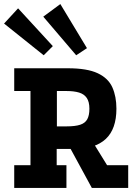

<svg xmlns="http://www.w3.org/2000/svg" viewBox="-27 -925 680 945"><path d="M43 0V-112H123V-477H43V-589H307Q402 -589 454 -564.5Q506 -540 526 -495Q546 -450 546 -390Q546 -290 493.5 -241Q441 -192 337 -192H252V-112H300V0ZM253 -303H301Q343 -303 367.5 -311Q392 -319 402.5 -338Q413 -357 413 -390Q413 -424 400 -443Q387 -462 362 -469.5Q337 -477 301 -477H253ZM425 0 313 -206 429 -227 500 -112H604V0ZM270 -905 401 -688 348 -653 186 -843ZM62 -884 233 -698 188 -653 -7 -809Z"/></svg>

Font: Podkova ExtraBold
Style: Regular
Weight: 800
Designer: Ilya Yudin
Foundry: Cyreal (www.cyreal.org)
Version: Version 2.103